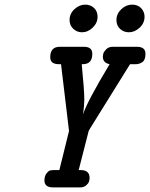

<svg xmlns="http://www.w3.org/2000/svg" viewBox="-20 -814 652 834"><path d="M172.9 -30.8Q173.8 -50.8 182.4 -61.3Q190.9 -71.8 197.5 -73.5Q204.1 -75.2 213.9 -75.2H237.8L279.8 -245.1L245.1 -535.2H235.8Q197.8 -535.2 198.2 -565.9Q198.2 -610.8 240.2 -610.8H344.2Q381.3 -610.8 380.9 -580.1Q380.9 -535.2 339.8 -535.2H335Q346.2 -421.4 346.2 -381.8Q346.2 -356.9 340.8 -316.9Q356 -368.7 456.1 -535.2Q427.2 -541 426.8 -566.9Q426.8 -573.7 429 -581.8Q431.2 -589.8 441.7 -600.3Q452.1 -610.8 470.2 -610.8H574.2Q612.3 -610.8 611.8 -580.1Q611.8 -553.2 598.4 -544.2Q585 -535.2 570.8 -535.2H544.9L373 -258.8L365.2 -245.1L321.8 -75.2H331.1Q369.1 -75.2 369.1 -41Q369.1 -33.2 366.5 -25.1Q363.8 -17.1 354 -8.5Q344.2 0 328.1 0H210Q172.9 0 172.9 -30.8ZM282.2 -727.1Q282.2 -754.9 303.7 -774.4Q325.2 -793.9 350.1 -793.9Q373 -793.9 388.4 -779.5Q403.8 -765.1 403.8 -741.2Q403.8 -714.4 382.8 -694.1Q361.8 -673.8 335.9 -673.8Q314 -673.8 298.1 -689Q282.2 -704.1 282.2 -727.1ZM485.8 -727.1Q485.8 -753.9 506.8 -773.9Q527.8 -793.9 554.2 -793.9Q578.1 -793.9 593 -778.6Q607.9 -763.2 607.9 -741.2Q607.9 -713.4 586.4 -693.6Q564.9 -673.8 540 -673.8Q517.1 -673.8 501.5 -688.5Q485.8 -703.1 485.8 -727.1Z"/></svg>

Font: CMU Typewriter Text
Style: BoldItalic
Weight: 700
Italic angle: -14.04°
Version: Version 0.7.0